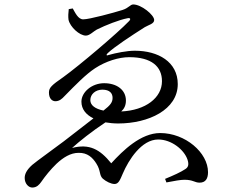

<svg xmlns="http://www.w3.org/2000/svg" viewBox="-20 -789 1040 863"><path d="M354 -702C331 -702 318 -732 307 -751L289 -748C287 -732 286 -714 288 -700C295 -668 337 -629 366 -629C383 -629 400 -648 415 -656C455 -676 516 -700 553 -707C566 -710 569 -703 560 -694C506 -638 336 -494 264 -442C212 -406 200 -395 200 -373C200 -345 215 -334 229 -334C247 -334 259 -345 270 -357C321 -409 366 -455 407 -482C456 -514 514 -532 561 -532C661 -532 708 -490 708 -424C708 -350 635 -293 525 -288C538 -300 546 -315 546 -337C546 -385 505 -415 448 -415C393 -415 346 -375 346 -332C346 -298 367 -273 400 -257L267 -154C214 -114 149 -68 125 -48C97 -23 91 -4 91 11C91 36 108 54 125 54C146 54 157 40 165 29C183 3 207 -27 234 -53C264 -81 297 -102 333 -102C373 -103 396 -81 413 -54C434 -21 425 -2 442 14C457 27 479 38 495 38C513 38 520 19 532 -9C558 -70 616 -162 691 -162C751 -162 808 -116 823 -71C830 -49 826 -37 813 -29C794 -16 759 0 722 15L728 31C764 24 792 19 809 19C848 19 855 32 877 32C904 32 915 14 915 -15C915 -103 813 -191 700 -191C613 -191 533 -113 480 -55C429 -118 382 -144 304 -124C336 -153 392 -198 454 -239C472 -236 491 -234 511 -234C648 -234 779 -296 779 -411C779 -511 691 -561 586 -561C550 -561 501 -551 469 -542C458 -537 456 -542 464 -550C495 -579 568 -627 631 -667C648 -677 673 -682 673 -699C673 -722 615 -769 579 -769C565 -769 559 -753 530 -744C492 -732 382 -702 354 -702ZM445 -292C407 -300 386 -316 386 -339C386 -366 410 -386 440 -386C474 -386 486 -369 486 -349C486 -329 476 -316 445 -292Z"/></svg>

Font: Noto Serif HK Medium
Style: Regular
Weight: 500
Designer: Ryoko NISHIZUKA 西塚涼子 (kana & ideographs); Frank Grießhammer (Latin, Greek & Cyrillic); Wenlong ZHANG 张文龙 (bopomofo); San
Foundry: Adobe
Version: Version 2.001;hotconv 1.1.0;makeotfexe 2.6.0